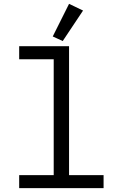

<svg xmlns="http://www.w3.org/2000/svg" viewBox="-20 -981 640 1001"><path d="M80 -68H260V-672H80V-740H340V-68H520V0H80ZM307 -767 255 -791 340 -961 413 -926Z"/></svg>

Font: Lilex Nerd Font
Style: Regular
Weight: 400
Designer: Mike Abbink, Paul van der Laan, Pieter van Rosmalen, Mikhael Khrustik
Foundry: Mikhael Khrustik
Version: Version 2.400; ttfautohint (v1.8.4.7-5d5b);Nerd Fonts 3.3.0